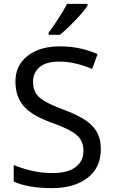

<svg xmlns="http://www.w3.org/2000/svg" viewBox="-20 -964 589 994"><path d="M502 -191Q502 -96 433 -43Q364 10 247 10Q187 10 136 1Q85 -8 51 -24V-110Q87 -94 140.5 -81Q194 -68 251 -68Q331 -68 371.5 -99Q412 -130 412 -183Q412 -218 397 -242Q382 -266 345.5 -286.5Q309 -307 244 -330Q198 -347 163.5 -366.5Q129 -386 106 -411Q83 -436 71.5 -468Q60 -500 60 -542Q60 -599 89 -639.5Q118 -680 169.5 -702Q221 -724 288 -724Q347 -724 396 -713Q445 -702 485 -684L457 -607Q420 -623 376.5 -634Q333 -645 286 -645Q219 -645 185 -616.5Q151 -588 151 -541Q151 -505 166 -481Q181 -457 215 -438Q249 -419 307 -397Q370 -374 413.5 -347.5Q457 -321 479.5 -284Q502 -247 502 -191ZM433 -934Q424 -920 407 -900Q390 -880 369.5 -858.5Q349 -837 328.5 -817.5Q308 -798 290 -784H232V-796Q247 -815 264.5 -841Q282 -867 299 -894.5Q316 -922 327 -944H433Z"/></svg>

Font: Noto Sans Kawi
Style: Regular
Weight: 400
Designer: Fadhl Haqq
Version: Version 1.000